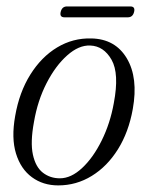

<svg xmlns="http://www.w3.org/2000/svg" viewBox="-20 -554 448 582"><path d="M257 -437.5Q329.5 -436 364.5 -377Q399.5 -318 382.5 -223.5Q370 -153.5 337.5 -101.5Q305 -49.5 258.2 -20.8Q211.5 8 156.5 8Q110.5 8 76.8 -16.8Q43 -41.5 28.5 -88.5Q14 -135.5 26 -202.5Q38.5 -274.5 72 -328Q105.5 -381.5 153.2 -410.2Q201 -439 257 -437.5ZM161.5 -13.5Q195.5 -13.5 229 -44.8Q262.5 -76 288.2 -128Q314 -180 325 -241.5Q342 -331 318.2 -372.8Q294.5 -414.5 253.5 -416Q219 -417.5 183.8 -386.2Q148.5 -355 121.2 -302Q94 -249 83 -184.5Q71.5 -122.5 79.8 -85Q88 -47.5 110 -30.5Q132 -13.5 161.5 -13.5ZM164 -518Q168 -534.5 183 -534.5H375Q390.5 -534.5 386.5 -518Q382.5 -501.5 367.5 -501.5H175.5Q160 -501.5 164 -518Z"/></svg>

Font: Fraunces 144pt S050 Light
Style: Italic
Weight: 300
Italic angle: -16°
Version: Version 1.000; ttfautohint (v1.8.3)